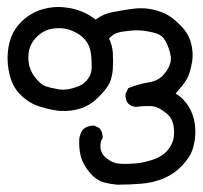

<svg xmlns="http://www.w3.org/2000/svg" viewBox="-20 -245 570 540"><path d="M309.1 274.4Q289.1 272.5 270.5 267.6Q263.7 265.6 257.1 261.7Q250.5 257.8 244.1 252.4Q237.8 247.1 231.9 239.7Q213.4 217.8 207 193.8Q201.2 170.4 203.1 144V143.6Q203.6 140.6 204.6 137.7Q205.6 134.8 206.5 131.8Q207.5 128.9 208.7 126.2Q210 123.5 211.9 121.1L212.4 120.1L212.9 119.6Q226.6 107.4 244.6 108.4H245.6L246.6 108.9L258.3 114.7L259.3 115.2L260.3 116.2Q269.5 127 268.6 143.1V144.5L267.1 146Q261.7 153.3 262.7 169.9Q262.7 174.3 263.9 178Q265.1 181.6 267.1 185.5Q269 189.5 272 192.9Q274.9 196.3 279.3 199.7Q295.4 212.9 311.5 214.8Q329.1 216.8 353 215.3Q360.8 214.8 369.1 213.9Q377.4 212.9 385.5 210.9Q393.6 209 402.3 206.5Q414.6 203.1 424.3 198.2Q434.1 193.4 441.4 187.5Q456.1 175.3 463.9 157.7Q471.7 140.6 468.8 114.3Q466.3 88.9 449.2 74.7Q443.4 69.8 437.7 65.9Q432.1 62 427 59.6Q421.9 57.1 417 55.2Q413.1 54.2 408.2 53.7Q403.3 53.2 396.5 53.2Q389.6 53.2 381.1 53.7Q372.6 54.2 362.8 55.7H362.3H361.8Q350.1 54.7 340.8 46.4H340.3V45.9Q332 36.1 333 20V19L333.5 18.1L339.4 5.4L340.3 3.4L342.3 2.4Q369.6 -8.8 397.9 -13.2Q423.8 -17.1 439 -33.7Q454.6 -50.8 459 -67.9Q461.4 -75.7 460.2 -86.4Q459 -97.2 454.1 -110.4Q444.3 -136.2 434.1 -143.6Q423.3 -151.9 398.4 -156.2Q393.1 -157.2 388.2 -158Q383.3 -158.7 378.7 -159.2Q374 -159.7 369.4 -159.7Q364.7 -159.7 360.4 -159.7Q356 -159.7 352.1 -159.2Q341.3 -158.2 331.8 -157Q322.3 -155.8 314 -153.8Q300.3 -151.4 286.6 -136.7Q295.9 -117.7 297.4 -96.2Q297.9 -84.5 297.9 -73.5Q297.9 -62.5 297.4 -51.8Q295.9 -29.8 288.6 -12.7Q281.2 4.4 256.3 28.8Q231.4 54.2 198.2 62.5Q181.6 66.4 166.3 67.1Q150.9 67.9 136.2 65.4Q122.1 63 109.6 59.8Q97.2 56.6 85.9 52.7Q78.6 50.3 70.8 46.1Q63 42 55.4 36.6Q47.9 31.2 40.5 24.4Q17.1 2.9 7.8 -31.7Q-1 -65.9 2 -97.7Q4.9 -129.4 16.6 -152.1Q28.3 -174.8 50.3 -193.1Q72.3 -211.4 102.1 -219.7Q131.3 -227.5 159.7 -224.6Q188 -221.7 210.4 -212.4Q231 -204.1 249 -189.9Q260.3 -198.2 272 -203.4Q283.7 -208.5 296.4 -210.9Q322.3 -215.8 348.6 -219.7Q376 -223.6 398.9 -220.2Q421.4 -216.8 442.4 -207.5Q463.4 -198.2 485.8 -175.3Q497.6 -164.1 505.4 -151.4Q513.2 -138.7 517.1 -124.5Q524.4 -97.2 520.5 -71.8Q519 -63.5 517.3 -56.4Q515.6 -49.3 513.7 -42.7Q511.7 -36.1 509.3 -30.3Q506.8 -24.9 502.2 -17.6Q497.6 -10.3 490.5 -1.5Q483.4 7.3 474.1 18.1Q490.7 27.8 503.4 44.4Q519 64 525.4 90.3Q531.2 116.7 528.8 140.1Q528.3 145 527.6 149.4Q526.9 153.8 526.1 158Q525.4 162.1 524.4 166Q523.4 169.9 522.2 173.6Q521 177.2 519.5 180.7Q516.1 189.9 509.3 199.7Q502.4 209.5 492.7 220.2Q472.2 242.2 443.4 255.4Q428.7 261.7 412.8 265.9Q397 270 379.4 271.5Q345.2 274.4 309.6 274.4ZM203.6 -3.4Q217.3 -9.8 227.1 -22.9Q237.3 -36.1 237.8 -53.7Q238.3 -72.8 236.3 -90.3Q235.4 -98.6 233.4 -106Q231.4 -113.3 228 -120.1Q221.7 -132.8 207.5 -144.5Q192.4 -155.8 172.9 -162.1Q152.8 -168 129.4 -164.6Q117.7 -163.1 107.7 -158.4Q97.7 -153.8 88.9 -146.5Q71.3 -131.3 64.5 -112.8Q57.6 -94.2 60.5 -69.8Q63.5 -46.4 78.9 -27.1Q94.2 -7.8 106.9 -2.9Q120.6 2 145.5 6.3Q157.2 8.3 171.9 5.9Q186.5 3.4 203.6 -3.4Z"/></svg>

Font: NaikaiFont
Style: SemiBold
Weight: 600
Version: Version 1.89